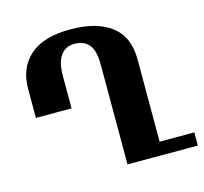

<svg xmlns="http://www.w3.org/2000/svg" viewBox="-104 -841 1016 957"><g transform="rotate(-15 403.5 -362.0)"><path d="M338 -724Q472 -724 547.5 -667Q623 -610 623 -492V-68H802V0H439V-515Q439 -587 413.5 -618Q388 -649 339 -649Q292 -649 267 -614Q242 -579 242 -511V-342H58V-493Q58 -599 127.5 -661.5Q197 -724 338 -724Z"/></g></svg>

Font: Noto Serif Armenian SemiCondensed Black
Style: Regular
Weight: 900
Width: 4
Designer: Monotype Design Team
Foundry: Monotype Imaging Inc.
Version: Version 2.008; ttfautohint (v1.8.4.7-5d5b)